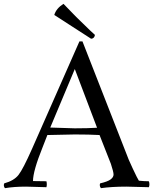

<svg xmlns="http://www.w3.org/2000/svg" viewBox="-27 -973 799 1001"><path d="M448 -771 256 -895Q266 -929 304 -953Q368 -885 443 -814L468 -791Q465 -772 448 -771ZM749 3 632 0Q556 0 499 8Q493 0 493 -9L495 -17Q534 -26 549.5 -37.5Q565 -49 565 -63Q565 -77 551 -119L492 -269Q438 -272 363 -272L220 -269L195 -205Q145 -81 145 -29Q168 -28 215 -28Q217 -21 217 -12Q217 -3 215 3L109 0Q46 0 -1 8Q-7 1 -7 -9L-5 -17Q46 -31 69.5 -61Q93 -91 140 -197L387 -757H403L633 -169Q639 -150 664.5 -95.5Q690 -41 697 -31Q725 -28 749 -28Q752 -21 752 -12Q752 -3 749 3ZM235 -308 363 -304Q432 -304 479 -307L363 -613Z"/></svg>

Font: Rosarivo
Style: Regular
Weight: 400
Designer: Pablo Ugerman
Foundry: Pablo Ugerman
Version: Version 1.003